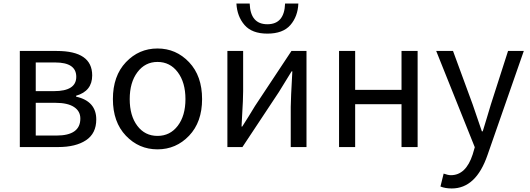

<svg xmlns="http://www.w3.org/2000/svg" viewBox="-20 -831 2993 1085"><path d="M92 0V-543H301Q501 -543 501 -405Q501 -316 410 -290V-285Q524 -259 524 -156Q524 -77 466 -38.5Q408 0 309 0ZM182 -316H285Q411 -316 411 -397Q411 -478 292 -478H182ZM182 -65H299Q434 -65 434 -161Q434 -203 398 -226.5Q362 -250 293 -250H182Z M618 -271Q618 -402 691.5 -479.5Q765 -557 870 -557Q975 -557 1048.5 -479.5Q1122 -402 1122 -271Q1122 -141 1048.5 -64Q975 13 870 13Q765 13 691.5 -64Q618 -141 618 -271ZM870 -481Q800 -481 756.5 -423Q713 -365 713 -271Q713 -177 756 -120Q799 -63 870 -63Q941 -63 984.5 -120Q1028 -177 1028 -271Q1028 -365 984.5 -423Q941 -481 870 -481Z M1265 0V-543H1354V-316Q1354 -291 1352.5 -258Q1351 -225 1348.5 -183Q1346 -141 1345 -116H1349Q1385 -172 1421 -232L1627 -543H1712V0H1623V-227Q1623 -268 1632 -428H1628Q1570 -334 1556 -311L1350 0ZM1491 -641Q1404 -641 1362 -689.5Q1320 -738 1316 -811H1391Q1395 -694 1491 -694Q1587 -694 1591 -811H1666Q1663 -738 1621 -689.5Q1579 -641 1491 -641Z M1896 0V-543H1987V-323H2249V-543H2340V0H2249V-242H1987V0Z M2533 234Q2496 234 2469 223L2487 150Q2512 159 2528 159Q2613 159 2651 42L2663 1L2445 -543H2540L2651 -241Q2689 -128 2703 -89H2708Q2714 -108 2730 -161Q2746 -214 2754 -241L2851 -543H2940L2735 45Q2670 234 2533 234Z"/></svg>

Font: Noto Sans SC
Style: Regular
Weight: 400
Designer: Ryoko NISHIZUKA  (kana, bopomofo & ideographs); Paul D. Hunt (Latin, Greek & Cyrillic); Sandoll Communications , Soo-you
Foundry: Adobe
Version: Version 2.002;hotconv 1.0.116;makeotfexe 2.5.65601